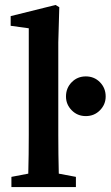

<svg xmlns="http://www.w3.org/2000/svg" viewBox="-20 -754 446 774"><path d="M26 0V-41L94 -54Q95 -93 95.5 -132Q96 -171 96 -210V-640L23 -650V-689L204 -734L219 -725L215 -583V-210Q215 -171 215.5 -132Q216 -93 217 -54L286 -41V0ZM326 -286Q292 -286 269 -309.5Q246 -333 246 -365Q246 -399 269 -422.5Q292 -446 326 -446Q360 -446 383 -422.5Q406 -399 406 -365Q406 -333 383 -309.5Q360 -286 326 -286Z"/></svg>

Font: Source Serif 4 Semibold
Style: Regular
Weight: 600
Designer: Frank Grießhammer
Foundry: Adobe
Version: Version 4.005;hotconv 1.1.0;makeotfexe 2.6.0